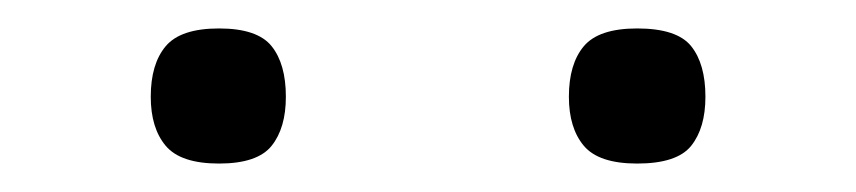

<svg xmlns="http://www.w3.org/2000/svg" viewBox="-20 -758 602 135"><path d="M428 -643Q401 -643 390.5 -655.5Q380 -668 380 -690Q380 -713 390.5 -725.5Q401 -738 428 -738Q456 -738 466 -725.5Q476 -713 476 -690Q476 -668 466 -655.5Q456 -643 428 -643ZM134 -643Q107 -643 96.5 -655.5Q86 -668 86 -690Q86 -713 96.5 -725.5Q107 -738 134 -738Q161 -738 171 -725.5Q181 -713 181 -690Q181 -668 171 -655.5Q161 -643 134 -643Z"/></svg>

Font: Georama ExtraExtended
Style: Regular
Weight: 400
Width: 8
Designer: Jean-Baptiste Levee
Foundry: Production Type
Version: Version 1.000